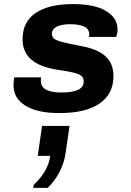

<svg xmlns="http://www.w3.org/2000/svg" viewBox="-20 -541 640 936"><path d="M265 10Q163 10 104.5 -25.5Q46 -61 46 -125Q46 -137 47 -147Q48 -157 50 -164H181Q180 -161 179.5 -158Q179 -155 179 -148Q179 -117 205.5 -103.5Q232 -90 278 -90Q333 -90 360.5 -103Q388 -116 388 -144Q388 -160 378.5 -169.5Q369 -179 342.5 -186Q316 -193 265 -200Q174 -214 132 -251Q90 -288 90 -349Q90 -436 155 -478.5Q220 -521 331 -521H338Q442 -521 497.5 -487Q553 -453 553 -398Q553 -389 551.5 -380Q550 -371 546 -361H413Q415 -365 415 -368V-375Q414 -401 389 -412Q364 -423 324 -423Q280 -423 256.5 -411Q233 -399 233 -376Q233 -363 242 -354Q251 -345 280.5 -337Q310 -329 368 -318Q426 -308 462 -289Q498 -270 515.5 -241Q533 -212 533 -170Q533 -83 465.5 -36.5Q398 10 273 10ZM142 375 145 359Q180 327 200 291.5Q220 256 225 219H164L185 73H319L301 197Q295 247 272 293.5Q249 340 212 375Z"/></svg>

Font: Chivo Mono Medium
Style: Bold Italic
Weight: 700
Italic angle: -8.05°
Monospace: yes
Version: Version 1.008